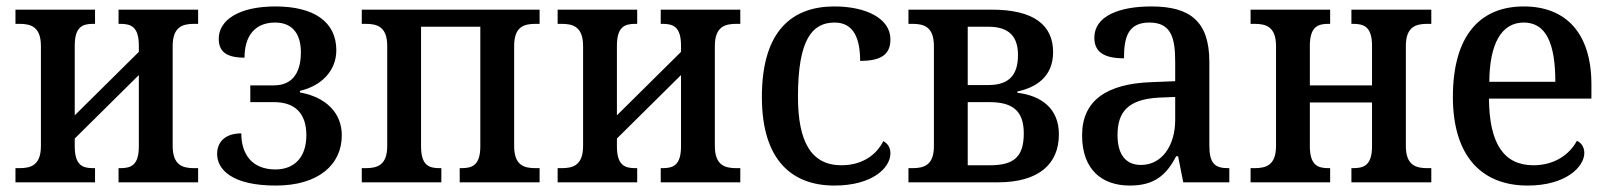

<svg xmlns="http://www.w3.org/2000/svg" viewBox="-20 -566 4995 596"><path d="M28 0H275V-44H270C237 -44 212 -52 212 -112V-136L411 -333V-112C411 -52 386 -44 353 -44H348V0H595V-44H583C547 -44 516 -53 516 -113V-423C516 -483 547 -492 583 -492H595V-536H348V-492H353C386 -492 411 -484 411 -424V-405L212 -208V-424C212 -484 237 -492 270 -492H275V-536H28V-492H40C76 -492 107 -483 107 -423V-113C107 -53 76 -44 40 -44H28Z M836 10C970 10 1041 -56 1041 -146C1041 -216 991 -265 911 -279V-284C977 -299 1024 -346 1024 -410C1024 -498 955 -546 835 -546C719 -546 659 -502 659 -446C659 -407 681 -387 739 -387C739 -454 771 -496 834 -496C893 -496 914 -454 914 -404C914 -346 892 -301 830 -301H757V-249H830C898 -249 931 -212 931 -146C931 -76 892 -40 835 -40C761 -40 729 -89 729 -152C681 -152 654 -127 654 -88C654 -40 700 10 836 10Z M1103 0H1350V-44H1345C1312 -44 1287 -52 1287 -112V-483H1471V-112C1471 -52 1445 -44 1412 -44H1407V0H1655V-44H1643C1606 -44 1576 -53 1576 -113V-423C1576 -483 1606 -492 1643 -492H1655V-536H1103V-492H1115C1151 -492 1182 -483 1182 -423V-113C1182 -53 1151 -44 1115 -44H1103Z M1711 0H1958V-44H1953C1920 -44 1895 -52 1895 -112V-136L2094 -333V-112C2094 -52 2069 -44 2036 -44H2031V0H2278V-44H2266C2230 -44 2199 -53 2199 -113V-423C2199 -483 2230 -492 2266 -492H2278V-536H2031V-492H2036C2069 -492 2094 -484 2094 -424V-405L1895 -208V-424C1895 -484 1920 -492 1953 -492H1958V-536H1711V-492H1723C1759 -492 1790 -483 1790 -423V-113C1790 -53 1759 -44 1723 -44H1711Z M2570 10C2688 10 2744 -45 2744 -90C2744 -108 2736 -120 2722 -128C2699 -82 2653 -53 2592 -53C2498 -53 2457 -126 2457 -266C2457 -445 2502 -496 2571 -496C2632 -496 2650 -443 2650 -377C2717 -377 2744 -398 2744 -444C2744 -509 2668 -546 2570 -546C2443 -546 2345 -475 2345 -265C2345 -68 2439 10 2570 10Z M2800 0H3077C3205 0 3267 -57 3267 -149C3267 -228 3214 -269 3138 -278V-282C3195 -294 3249 -327 3249 -404C3249 -489 3188 -536 3059 -536H2800V-492H2812C2848 -492 2879 -483 2879 -423V-112C2879 -53 2848 -44 2812 -44H2800ZM2984 -302V-483H3048C3114 -483 3140 -451 3140 -395C3140 -335 3114 -302 3048 -302ZM2984 -53V-249H3051C3121 -249 3158 -224 3158 -152C3158 -78 3126 -53 3053 -53Z M3487 10C3562 10 3600 -21 3631 -81H3637L3653 0H3796V-44H3792C3750 -44 3734 -60 3734 -115V-374C3734 -500 3674 -546 3554 -546C3454 -546 3377 -516 3377 -449C3377 -404 3408 -385 3469 -385C3469 -453 3483 -496 3548 -496C3616 -496 3628 -448 3628 -373V-314L3554 -311C3415 -306 3339 -254 3339 -146C3339 -38 3402 10 3487 10ZM3522 -54C3477 -54 3449 -83 3449 -147C3449 -219 3482 -258 3578 -263L3628 -265V-194C3628 -113 3586 -54 3522 -54Z M3862 0H4109V-44H4104C4072 -44 4046 -52 4046 -112V-248H4239V-112C4239 -52 4213 -44 4180 -44H4175V0H4423V-44H4411C4375 -44 4344 -53 4344 -113V-423C4344 -483 4375 -492 4411 -492H4423V-536H4175V-492H4180C4213 -492 4239 -484 4239 -424V-301H4046V-424C4046 -484 4072 -492 4104 -492H4109V-536H3862V-492H3874C3910 -492 3941 -483 3941 -423V-113C3941 -53 3910 -44 3874 -44H3862Z M4722 10C4842 10 4898 -49 4898 -91C4898 -110 4888 -123 4875 -129C4852 -86 4805 -53 4740 -53C4649 -53 4603 -119 4602 -260H4920V-304C4920 -463 4841 -546 4710 -546C4573 -546 4490 -454 4490 -265C4490 -83 4578 10 4722 10ZM4808 -312H4603C4604 -431 4641 -496 4710 -496C4780 -496 4808 -430 4808 -312Z"/></svg>

Font: Noto Serif SemiCondensed Medium
Style: Regular
Weight: 500
Width: 4
Designer: Monotype Design Team
Foundry: Monotype Imaging Inc.
Version: Version 2.014